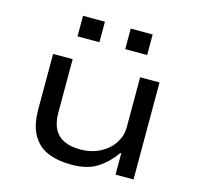

<svg xmlns="http://www.w3.org/2000/svg" viewBox="-105 -828 978 948"><g transform="rotate(15 384.0 -353.5)"><path d="M338 9Q270 9 219 -12Q168 -33 139.5 -82.5Q111 -132 111 -215V-496H211V-222Q211 -173 227.5 -140.5Q244 -108 277.5 -91.5Q311 -75 361 -75Q419 -75 463.5 -98.5Q508 -122 532 -159.5Q556 -197 556 -239V-496H655V0H563V-109H558Q522 -57 471.5 -24Q421 9 338 9ZM449 -611V-716H561V-611ZM205 -611V-716H317V-611Z"/></g></svg>

Font: Nunito Sans 7pt Expanded
Style: Regular
Weight: 400
Width: 7
Designer: Vernon Adams
Foundry: Vernon Adams
Version: Version 3.101;gftools[0.9.27]